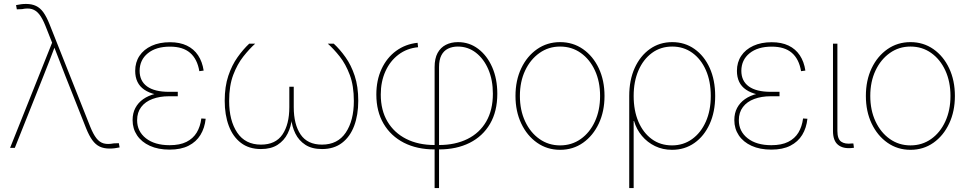

<svg xmlns="http://www.w3.org/2000/svg" viewBox="-20 -751 4915 975"><path d="M31.2 0 244.6 -534.2 210.4 -620.6Q195.3 -658.2 179.2 -678.5Q163.1 -698.7 142.1 -704.8Q121.1 -710.9 91.8 -704.6L65.4 -703.6L61.5 -725.1Q76.7 -728 87.6 -729.5Q98.6 -731 112.3 -731Q141.6 -731 162.8 -720.9Q184.1 -710.9 200.2 -688.5Q216.3 -666 231.4 -628.4L438.5 -106.9Q453.6 -69.3 469.7 -48.8Q485.8 -28.3 506.8 -22.7Q527.8 -17.1 557.1 -22.9L583.5 -23.9L587.4 -2.4Q572.3 0.5 561.3 2Q550.3 3.4 536.6 3.4Q507.3 3.4 486.3 -6.6Q465.3 -16.6 449 -39.1Q432.6 -61.5 417.5 -99.1L312 -365.2Q296.9 -403.3 282.5 -441.4Q268.1 -479.5 252.9 -517.6H259.8Q245.1 -479.5 230.7 -441.4Q216.3 -403.3 200.7 -365.2L55.2 0Z M841.3 8.8Q783.2 8.8 741 -10.5Q698.7 -29.8 676 -63.7Q653.3 -97.7 653.3 -141.1Q653.3 -176.3 667.5 -202.9Q681.6 -229.5 707.3 -247.6Q732.9 -265.6 769 -274.7Q805.2 -283.7 849.1 -283.7H882.8V-262.2H837.9Q791.5 -262.2 754.6 -248.5Q717.8 -234.9 697 -207.5Q676.3 -180.2 676.3 -140.6Q676.3 -84 720.9 -48.8Q765.6 -13.7 841.3 -13.7Q893.1 -13.7 926.8 -30.5Q960.4 -47.4 978.8 -77.6Q997.1 -107.9 1002.4 -149.4L1024.4 -147.9Q1019.5 -101.1 998 -65.9Q976.6 -30.8 937.7 -11Q898.9 8.8 841.3 8.8ZM847.2 -263.7Q803.2 -263.7 769.5 -271.7Q735.8 -279.8 712.6 -295.7Q689.5 -311.5 678 -335.4Q666.5 -359.4 666.5 -391.1Q666.5 -434.6 688.2 -467.3Q710 -500 749.8 -518.3Q789.6 -536.6 843.3 -536.6Q893.1 -536.6 928.7 -519.5Q964.4 -502.4 985.8 -470.2Q1007.3 -438 1014.2 -392.6L992.2 -389.6Q981.9 -451.2 945.3 -482.7Q908.7 -514.2 843.3 -514.2Q772.5 -514.2 731 -480.7Q689.5 -447.3 689 -391.6Q689 -339.4 727.1 -312Q765.1 -284.7 837.9 -284.7H882.8V-263.7Z M1305.2 5.9Q1244.6 5.9 1203.6 -25.4Q1162.6 -56.6 1141.8 -112.1Q1121.1 -167.5 1121.1 -239.3Q1121.1 -311.5 1139.4 -366Q1157.7 -420.4 1186.3 -460.4Q1214.8 -500.5 1245.6 -529.3H1275.9Q1246.1 -502.4 1215.6 -463.9Q1185.1 -425.3 1164.3 -370.4Q1143.6 -315.4 1143.6 -238.3Q1143.6 -138.7 1184.6 -77.6Q1225.6 -16.6 1305.2 -16.6Q1379.4 -16.6 1414.3 -67.9Q1449.2 -119.1 1449.2 -207V-310.5H1471.7V-207Q1471.7 -119.1 1506.6 -67.9Q1541.5 -16.6 1615.2 -16.6Q1694.8 -16.6 1735.8 -77.6Q1776.9 -138.7 1776.9 -238.3Q1776.9 -315.4 1756.3 -370.4Q1735.8 -425.3 1705.3 -463.9Q1674.8 -502.4 1644.5 -529.3H1674.8Q1706.1 -500.5 1734.6 -460.4Q1763.2 -420.4 1781.2 -366Q1799.3 -311.5 1799.3 -239.3Q1799.3 -167.5 1778.6 -112.1Q1757.8 -56.6 1716.8 -25.4Q1675.8 5.9 1615.2 5.9Q1564 5.9 1530.8 -15.6Q1497.6 -37.1 1480 -72.8Q1462.4 -108.4 1458.5 -150.9H1462.4Q1458.5 -108.4 1440.7 -72.8Q1422.9 -37.1 1389.6 -15.6Q1356.4 5.9 1305.2 5.9Z M2187 204.1V-410.2Q2187 -454.1 2202.1 -481.9Q2217.3 -509.8 2244.1 -523.4Q2271 -537.1 2305.7 -537.1Q2363.3 -537.1 2408.4 -502.9Q2453.6 -468.8 2479.5 -409.7Q2505.4 -350.6 2505.4 -274.9Q2505.4 -185.5 2468.5 -122.3Q2431.6 -59.1 2365 -25.6Q2298.3 7.8 2209.5 7.8H2187Q2097.7 7.8 2031.2 -26.1Q1964.8 -60.1 1928 -122.6Q1891.1 -185.1 1891.1 -271Q1891.1 -343.8 1917.7 -400.9Q1944.3 -458 1991.7 -492.7Q2039.1 -527.3 2100.6 -533.7L2103 -511.2Q2046.4 -505.9 2003.7 -473.6Q1960.9 -441.4 1937.3 -388.9Q1913.6 -336.4 1913.6 -271Q1913.6 -191.4 1947.5 -134Q1981.4 -76.7 2042.7 -45.7Q2104 -14.6 2187 -14.6H2209.5Q2292 -14.6 2353.8 -45.2Q2415.5 -75.7 2449.2 -134Q2482.9 -192.4 2482.9 -275.4Q2482.9 -344.2 2460 -398.2Q2437 -452.1 2396.7 -483.4Q2356.4 -514.6 2304.7 -514.6Q2276.9 -514.6 2255.1 -503.9Q2233.4 -493.2 2221.4 -470.2Q2209.5 -447.3 2209.5 -410.2V204.1Z M2824.2 9.8Q2758.8 9.8 2707.5 -26.1Q2656.2 -62 2627 -123.8Q2597.7 -185.5 2597.7 -263.7Q2597.7 -342.8 2627 -404.3Q2656.2 -465.8 2707.5 -501.5Q2758.8 -537.1 2824.2 -537.1Q2889.6 -537.1 2940.7 -501.5Q2991.7 -465.8 3020.8 -404.1Q3049.8 -342.3 3049.8 -263.7Q3049.8 -185.5 3020.8 -123.8Q2991.7 -62 2940.9 -26.1Q2890.1 9.8 2824.2 9.8ZM2824.2 -12.7Q2883.3 -12.7 2929.2 -45.2Q2975.1 -77.6 3001.2 -134.5Q3027.3 -191.4 3027.3 -263.7Q3027.3 -336.4 3001.2 -393.1Q2975.1 -449.7 2929.2 -482.2Q2883.3 -514.6 2824.2 -514.6Q2765.6 -514.6 2719.5 -481.9Q2673.3 -449.2 2646.7 -392.8Q2620.1 -336.4 2620.1 -263.7Q2620.1 -191.4 2646.7 -134.5Q2673.3 -77.6 2719.5 -45.2Q2765.6 -12.7 2824.2 -12.7Z M3175.3 204.1V-263.7Q3175.3 -344.2 3203.1 -405.8Q3231 -467.3 3280.3 -502.2Q3329.6 -537.1 3393.6 -537.1Q3457.5 -537.1 3506.8 -502.2Q3556.2 -467.3 3584 -405.8Q3611.8 -344.2 3611.8 -263.7Q3611.8 -183.1 3583.7 -121.3Q3555.7 -59.6 3506.3 -24.9Q3457 9.8 3392.6 9.8Q3345.7 9.8 3306.6 -9Q3267.6 -27.8 3239.7 -61Q3211.9 -94.2 3199.7 -136.7H3197.8V204.1ZM3392.6 -12.7Q3450.2 -12.7 3494.6 -44.7Q3539.1 -76.7 3564.2 -133.1Q3589.4 -189.5 3589.4 -263.7Q3589.4 -338.4 3564.5 -394.8Q3539.6 -451.2 3495.4 -482.9Q3451.2 -514.6 3393.6 -514.6Q3335 -514.6 3290.8 -482.2Q3246.6 -449.7 3222.2 -393.3Q3197.8 -336.9 3197.8 -263.7Q3197.8 -189.5 3221.9 -133.1Q3246.1 -76.7 3289.8 -44.7Q3333.5 -12.7 3392.6 -12.7Z M3897 8.8Q3838.9 8.8 3796.6 -10.5Q3754.4 -29.8 3731.7 -63.7Q3709 -97.7 3709 -141.1Q3709 -176.3 3723.1 -202.9Q3737.3 -229.5 3762.9 -247.6Q3788.6 -265.6 3824.7 -274.7Q3860.8 -283.7 3904.8 -283.7H3938.5V-262.2H3893.6Q3847.2 -262.2 3810.3 -248.5Q3773.4 -234.9 3752.7 -207.5Q3731.9 -180.2 3731.9 -140.6Q3731.9 -84 3776.6 -48.8Q3821.3 -13.7 3897 -13.7Q3948.7 -13.7 3982.4 -30.5Q4016.1 -47.4 4034.4 -77.6Q4052.7 -107.9 4058.1 -149.4L4080.1 -147.9Q4075.2 -101.1 4053.7 -65.9Q4032.2 -30.8 3993.4 -11Q3954.6 8.8 3897 8.8ZM3902.8 -263.7Q3858.9 -263.7 3825.2 -271.7Q3791.5 -279.8 3768.3 -295.7Q3745.1 -311.5 3733.6 -335.4Q3722.2 -359.4 3722.2 -391.1Q3722.2 -434.6 3743.9 -467.3Q3765.6 -500 3805.4 -518.3Q3845.2 -536.6 3898.9 -536.6Q3948.7 -536.6 3984.4 -519.5Q4020 -502.4 4041.5 -470.2Q4063 -438 4069.8 -392.6L4047.9 -389.6Q4037.6 -451.2 4001 -482.7Q3964.4 -514.2 3898.9 -514.2Q3828.1 -514.2 3786.6 -480.7Q3745.1 -447.3 3744.6 -391.6Q3744.6 -339.4 3782.7 -312Q3820.8 -284.7 3893.6 -284.7H3938.5V-263.7Z M4307.1 0.5Q4261.2 5.4 4235.6 -15.6Q4210 -36.6 4210 -85.9V-529.3H4232.4V-85.9Q4232.4 -45.4 4251.5 -31.7Q4270.5 -18.1 4306.6 -22.5Q4309.1 -22.5 4310.1 -22.5Q4311 -22.5 4313.5 -22.5L4316.4 -0.5Q4314 -0.5 4311.8 -0.2Q4309.6 0 4307.1 0.5Z M4603.5 9.8Q4538.1 9.8 4486.8 -26.1Q4435.5 -62 4406.2 -123.8Q4377 -185.5 4377 -263.7Q4377 -342.8 4406.2 -404.3Q4435.5 -465.8 4486.8 -501.5Q4538.1 -537.1 4603.5 -537.1Q4668.9 -537.1 4720 -501.5Q4771 -465.8 4800 -404.1Q4829.1 -342.3 4829.1 -263.7Q4829.1 -185.5 4800 -123.8Q4771 -62 4720.2 -26.1Q4669.4 9.8 4603.5 9.8ZM4603.5 -12.7Q4662.6 -12.7 4708.5 -45.2Q4754.4 -77.6 4780.5 -134.5Q4806.6 -191.4 4806.6 -263.7Q4806.6 -336.4 4780.5 -393.1Q4754.4 -449.7 4708.5 -482.2Q4662.6 -514.6 4603.5 -514.6Q4544.9 -514.6 4498.8 -481.9Q4452.6 -449.2 4426 -392.8Q4399.4 -336.4 4399.4 -263.7Q4399.4 -191.4 4426 -134.5Q4452.6 -77.6 4498.8 -45.2Q4544.9 -12.7 4603.5 -12.7Z"/></svg>

Font: Inter 24pt Thin
Style: Regular
Weight: 250
Designer: Rasmus Andersson
Foundry: rsms
Version: Version 4.001;git-66647c0bb